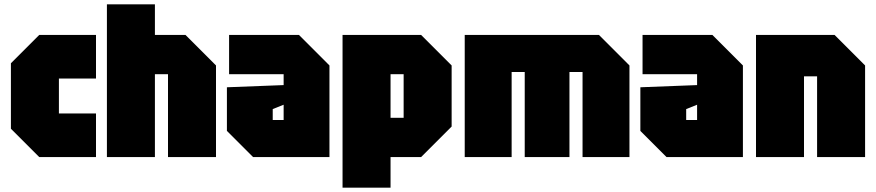

<svg xmlns="http://www.w3.org/2000/svg" viewBox="-20 -720 4015 880"><path d="M30 -130V-430L160 -560H420V-360H250V-200H420V0H160Z M470 0V-700H690V-560H830L970 -420V0H750V-380H690V0Z M1020 -120V-320L1280 -330V-380H1030V-560H1350L1490 -420V0H1140ZM1230 -220V-170H1280V-240Z M1550 140V-560H1910L2050 -420V-140L1910 0H1770V140ZM1830 -380H1770V-180H1830Z M2110 -560H2725L2865 -420V0H2650V-390H2590V0H2385V-390H2325V0H2110Z M2915 -120V-320L3175 -330V-380H2925V-560H3245L3385 -420V0H3035ZM3125 -220V-170H3175V-240Z M3445 0V-560H3805L3945 -420V0H3725V-370H3665V0Z"/></svg>

Font: Tektur Condensed Black
Style: Regular
Weight: 900
Width: 3
Designer: Adam Jagosz
Foundry: Adam Jagosz
Version: Version 1.005;gftools[0.9.30]